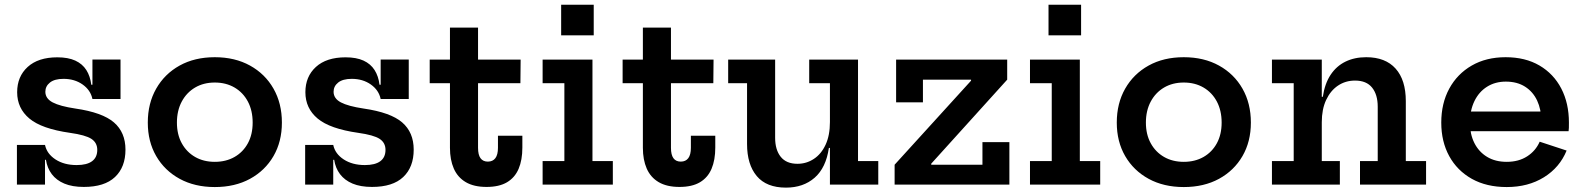

<svg xmlns="http://www.w3.org/2000/svg" viewBox="-20 -802 6880 834"><path d="M344 10Q294 10 259.5 -4.5Q225 -19 205 -45.5Q185 -72 179.5 -108H156.5L175.5 -172.5Q183.5 -134 221 -109.5Q258.5 -85 313 -85Q357.5 -85 380 -101.8Q402.5 -118.5 402.5 -151Q402.5 -182 377 -198.8Q351.5 -215.5 284 -225Q161 -242.5 107.8 -287Q54.5 -331.5 54.5 -401.5Q54.5 -469.5 100.2 -511.2Q146 -553 229 -553Q276 -553 307 -538.8Q338 -524.5 355 -497.8Q372 -471 376.5 -434H399.5L381.5 -372Q373.5 -410.5 338.8 -435Q304 -459.5 256 -459.5Q217 -459.5 197 -443.5Q177 -427.5 177 -403.5Q177 -374 208.8 -357.2Q240.5 -340.5 307.5 -330.5Q425 -313.5 475 -270.2Q525 -227 525 -152Q525 -76 479.5 -33Q434 10 344 10ZM53.5 0V-172.5H175.5V0ZM381.5 -372V-543.5H503.5V-372Z M913 10.5Q826 10.5 760.5 -25.2Q695 -61 658.5 -124Q622 -187 622 -269.5Q622 -353 658.5 -417Q695 -481 760.2 -517.2Q825.5 -553.5 913 -553.5Q1000.5 -553.5 1066 -517.2Q1131.5 -481 1168 -417Q1204.5 -353 1204.5 -269.5Q1204.5 -187 1168 -124Q1131.5 -61 1066 -25.2Q1000.5 10.5 913 10.5ZM913 -99Q961.5 -99 998.8 -120.2Q1036 -141.5 1056.8 -179.8Q1077.5 -218 1077.5 -269.5Q1077.5 -321.5 1056.8 -360.8Q1036 -400 998.8 -421.8Q961.5 -443.5 913 -443.5Q864.5 -443.5 827.5 -421.8Q790.5 -400 769.5 -360.8Q748.5 -321.5 748.5 -269.5Q748.5 -218 769.5 -179.8Q790.5 -141.5 827.5 -120.2Q864.5 -99 913 -99Z M1596 10Q1546 10 1511.5 -4.5Q1477 -19 1457 -45.5Q1437 -72 1431.5 -108H1408.5L1427.5 -172.5Q1435.5 -134 1473 -109.5Q1510.5 -85 1565 -85Q1609.5 -85 1632 -101.8Q1654.5 -118.5 1654.5 -151Q1654.5 -182 1629 -198.8Q1603.5 -215.5 1536 -225Q1413 -242.5 1359.8 -287Q1306.5 -331.5 1306.5 -401.5Q1306.5 -469.5 1352.2 -511.2Q1398 -553 1481 -553Q1528 -553 1559 -538.8Q1590 -524.5 1607 -497.8Q1624 -471 1628.5 -434H1651.5L1633.5 -372Q1625.5 -410.5 1590.8 -435Q1556 -459.5 1508 -459.5Q1469 -459.5 1449 -443.5Q1429 -427.5 1429 -403.5Q1429 -374 1460.8 -357.2Q1492.5 -340.5 1559.5 -330.5Q1677 -313.5 1727 -270.2Q1777 -227 1777 -152Q1777 -76 1731.5 -33Q1686 10 1596 10ZM1305.5 0V-172.5H1427.5V0ZM1633.5 -372V-543.5H1755.5V-372Z M2056.5 -160Q2056.5 -129.5 2067.2 -114.8Q2078 -100 2099 -100Q2120.5 -100 2131.8 -115Q2143 -130 2143 -160V-212.5H2249V-161Q2249 -107 2232.8 -68.8Q2216.5 -30.5 2182.2 -10.2Q2148 10 2093.5 10Q2038.5 10 2003.2 -10.8Q1968 -31.5 1951.2 -69.8Q1934.5 -108 1934.5 -160V-440.5H1846.5V-543H1934.5V-682H2056.5V-543H2241.5L2240.5 -440.5H2056.5Z M2553.5 -102.5H2642V0H2337V-102.5H2431.5V-440.5H2337V-543H2553.5ZM2417.5 -781.5H2559V-648.5H2417.5Z M2894.5 -160Q2894.5 -129.5 2905.2 -114.8Q2916 -100 2937 -100Q2958.5 -100 2969.8 -115Q2981 -130 2981 -160V-212.5H3087V-161Q3087 -107 3070.8 -68.8Q3054.5 -30.5 3020.2 -10.2Q2986 10 2931.5 10Q2876.5 10 2841.2 -10.8Q2806 -31.5 2789.2 -69.8Q2772.5 -108 2772.5 -160V-440.5H2684.5V-543H2772.5V-682H2894.5V-543H3079.5L3078.5 -440.5H2894.5Z M3585 -440.5H3495V-543H3707V-102.5H3795V0H3585ZM3347 -543V-203.5Q3347 -151.5 3371.2 -121Q3395.5 -90.5 3444 -90.5Q3483 -90.5 3515.2 -111.8Q3547.5 -133 3566.2 -173.5Q3585 -214 3585 -272L3608.5 -159.5H3580.5Q3568 -73.5 3518.8 -30.2Q3469.5 13 3394 13Q3309.5 13 3267.2 -37.2Q3225 -87.5 3225 -176.5V-440.5H3143V-543Z M3866 -86.5 4198 -451.5V-481L4355 -456L4025 -91V-58.5ZM4355 -543V-456H3989V-357.5H3872.5V-543ZM4247.5 -184.5H4364.5V0H3866V-86.5H4247.5Z M4670.5 -102.5H4759V0H4454V-102.5H4548.5V-440.5H4454V-543H4670.5ZM4534.5 -781.5H4676V-648.5H4534.5Z M5122 10.5Q5035 10.5 4969.5 -25.2Q4904 -61 4867.5 -124Q4831 -187 4831 -269.5Q4831 -353 4867.5 -417Q4904 -481 4969.2 -517.2Q5034.5 -553.5 5122 -553.5Q5209.5 -553.5 5275 -517.2Q5340.5 -481 5377 -417Q5413.5 -353 5413.5 -269.5Q5413.5 -187 5377 -124Q5340.5 -61 5275 -25.2Q5209.5 10.5 5122 10.5ZM5122 -99Q5170.5 -99 5207.8 -120.2Q5245 -141.5 5265.8 -179.8Q5286.5 -218 5286.5 -269.5Q5286.5 -321.5 5265.8 -360.8Q5245 -400 5207.8 -421.8Q5170.5 -443.5 5122 -443.5Q5073.5 -443.5 5036.5 -421.8Q4999.5 -400 4978.5 -360.8Q4957.5 -321.5 4957.5 -269.5Q4957.5 -218 4978.5 -179.8Q4999.5 -141.5 5036.5 -120.2Q5073.5 -99 5122 -99Z M5721.5 -102.5H5800V0H5505V-102.5H5599.5V-440.5H5505V-543H5721.5ZM5964.5 -102.5V-338.5Q5964.5 -391 5940 -421.5Q5915.5 -452 5866 -452Q5824.5 -452 5792 -430.2Q5759.5 -408.5 5740.5 -368Q5721.5 -327.5 5721.5 -271L5698 -381.5H5726Q5734.5 -439 5759.8 -477Q5785 -515 5824.2 -534.2Q5863.5 -553.5 5914.5 -553.5Q5998 -553.5 6042.2 -504Q6086.5 -454.5 6086.5 -362.5V-102.5H6174.5V0H5887.5V-102.5Z M6525 10.5Q6437 10.5 6373.2 -25.2Q6309.5 -61 6275 -124Q6240.5 -187 6240.5 -269.5Q6240.5 -353 6275.2 -417Q6310 -481 6372.8 -517.2Q6435.5 -553.5 6520 -553.5Q6605.5 -553.5 6667 -517.5Q6728.5 -481.5 6761.8 -417.5Q6795 -353.5 6795 -269.5Q6795 -255.5 6794.8 -246.8Q6794.5 -238 6793.5 -232H6673Q6674 -241.5 6674.5 -252Q6675 -262.5 6675 -276.5Q6675 -326.5 6657 -365Q6639 -403.5 6604.5 -425.5Q6570 -447.5 6521 -447.5Q6474.5 -447.5 6439.2 -425.2Q6404 -403 6384.5 -362.8Q6365 -322.5 6365 -269.5Q6365 -219.5 6384.2 -181Q6403.5 -142.5 6439.2 -120.8Q6475 -99 6525 -99Q6576.5 -99 6613.5 -122.8Q6650.5 -146.5 6668 -186.5L6785 -148Q6755 -74.5 6686.5 -32Q6618 10.5 6525 10.5ZM6318 -232V-317.5H6737.5L6761 -232Z"/></svg>

Font: Hepta Slab SemiBold
Style: Regular
Weight: 600
Designer: Michael LaGattuta
Foundry: Michael LaGattuta
Version: Version 1.102